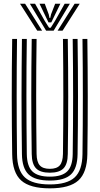

<svg xmlns="http://www.w3.org/2000/svg" viewBox="-20 -1011 539 1040"><path d="M250 9.2Q142 9.2 94.6 -33.6Q47.2 -76.5 46 -175.5Q43.8 -323.2 43.6 -480.8Q43.5 -638.2 46 -800H72.2Q70.2 -650 70.2 -490.8Q70.2 -331.5 72.2 -176Q73.5 -88 114.8 -50Q156 -12 250 -12Q343.2 -12 384.4 -50Q425.5 -88 426.8 -176Q428.8 -330.8 428.8 -488Q428.8 -645.2 426.8 -800H453.2Q455.2 -645.2 455.4 -488Q455.5 -330.8 453.2 -175.5Q451.8 -76.5 404.6 -33.6Q357.5 9.2 250 9.2ZM250 -33Q170 -33 134.9 -66.2Q99.8 -99.5 98.8 -176.2Q96.5 -334.8 96.6 -490Q96.8 -645.2 98.8 -800H125.2Q123 -646.8 123.1 -490.1Q123.2 -333.5 125.2 -176.5Q126.2 -111 155.2 -82.6Q184.2 -54.2 250 -54.2Q315.2 -54.2 344.1 -82.6Q373 -111 373.8 -176.5Q376 -331.2 376 -488.2Q376 -645.2 373.8 -800H400.2Q402.5 -643.2 402.5 -487.2Q402.5 -331.2 400.2 -176.2Q399.2 -99.5 364.4 -66.2Q329.5 -33 250 -33ZM250 -75.5Q198.2 -75.5 175.4 -99Q152.5 -122.5 151.8 -177Q149.5 -335 149.5 -489.9Q149.5 -644.8 151.8 -800H178.2Q176 -650 176 -490.9Q176 -331.8 178.2 -177.2Q178.8 -134.2 195.4 -115.4Q212 -96.5 250 -96.5Q287.5 -96.5 303.9 -115.4Q320.2 -134.2 321 -177.2Q323 -332.5 323 -488.9Q323 -645.2 321 -800H347.2Q349.5 -642.8 349.5 -487.4Q349.5 -332 347.2 -177Q346.8 -122.5 324 -99Q301.2 -75.5 250 -75.5ZM88.5 -990.8H116L208.2 -844.8H181.8ZM141.8 -990.8H170L222.8 -897.2L245.8 -860.8H254.8L277.5 -897L330.2 -990.8H358.5L270.5 -844.8H229.8ZM194 -990.8H222.5L244 -933.2L248 -913.8H252.2L256.5 -933.2L278.8 -990.8H307L272 -919L257.8 -889.5H242.8L228.5 -919ZM384.2 -990.8H411.8L318.8 -844.8H292Z"/></svg>

Font: Big Shoulders Inline Text ExtraBold
Style: Regular
Weight: 800
Designer: Patric King
Foundry: XO Type Co
Version: Version 1.000